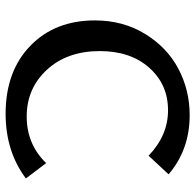

<svg xmlns="http://www.w3.org/2000/svg" viewBox="-26 -680 712 701"><g transform="rotate(90 330.5 -329.0)"><path d="M395 7Q240 7 147 -83Q54 -173 54 -319Q54 -422 103.5 -502.5Q153 -583 231 -624Q309 -665 400 -665Q526 -665 616 -588L548 -515Q474 -586 382 -586Q288 -586 227 -517.5Q166 -449 166 -337Q166 -218 234 -144Q302 -70 405 -70Q506 -70 575 -141L631 -67Q532 7 395 7Z"/></g></svg>

Font: EauTest Semibold
Style: Regular
Weight: 600
Designer: Christian Thalmann (Catharsis Fonts)
Version: Version 0.001;PS 000.001;hotconv 1.0.88;makeotf.lib2.5.64775